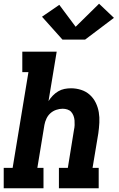

<svg xmlns="http://www.w3.org/2000/svg" viewBox="-21 -1013 641 1033"><path d="M-1 0V-110H47L132 -625H99V-735H284L240 -469Q250 -485 263 -498.5Q276 -512 292 -521.5Q308 -531 325.5 -534.5Q343 -538 361 -538Q389 -538 415.5 -529.5Q442 -521 462 -503Q482 -485 494 -460.5Q506 -436 510.5 -409Q515 -382 513.5 -353Q512 -324 508 -296L477 -110H510V0H296V-110H344L377 -314Q380 -327 380.5 -340Q381 -353 380 -365.5Q379 -378 374.5 -390Q370 -402 362 -411Q354 -420 341.5 -424Q329 -428 316 -428Q299 -428 281.5 -422Q264 -416 250.5 -404Q237 -392 229 -375Q221 -358 218 -341L180 -110H213V0ZM315 -800 205 -923 298 -987 386 -869 512 -993 592 -917 437 -800Z"/></svg>

Font: Iosevka Slab XBdExObl
Style: Regular
Weight: 800
Width: 7
Italic angle: -9°
Monospace: yes
Designer: Belleve Invis
Foundry: Belleve Invis
Version: Version 11.1.0; ttfautohint (v1.8.3)